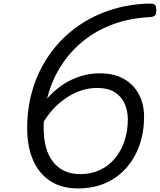

<svg xmlns="http://www.w3.org/2000/svg" viewBox="-20 -1034 894 1074"><path d="M416 20Q323 20 259.5 -22.5Q196 -65 164 -140.5Q132 -216 132 -316Q132 -432 163 -535Q194 -638 253.5 -724Q313 -810 396.5 -873.5Q480 -937 584.5 -973.5Q689 -1010 810 -1014Q829 -1015 841 -1010.5Q853 -1006 854 -983Q856 -956 847 -947.5Q838 -939 813 -938Q703 -932 611.5 -898Q520 -864 448 -806.5Q376 -749 326 -673Q276 -597 250 -507Q224 -417 224 -319Q224 -259 237 -211Q250 -163 276 -129.5Q302 -96 340.5 -78Q379 -60 429 -60Q490 -60 539 -83Q588 -106 622.5 -147.5Q657 -189 676 -244.5Q695 -300 695 -365Q695 -416 676.5 -456Q658 -496 620.5 -519Q583 -542 524 -542Q482 -542 443 -530.5Q404 -519 369 -498Q334 -477 304 -450Q274 -423 250.5 -391.5Q227 -360 210 -328L185 -402Q216 -454 254.5 -495Q293 -536 338 -564.5Q383 -593 433.5 -608.5Q484 -624 540 -624Q600 -624 646 -605.5Q692 -587 723 -554Q754 -521 770 -477Q786 -433 786 -382Q786 -295 760 -221.5Q734 -148 686 -94Q638 -40 570 -10Q502 20 416 20Z"/></svg>

Font: Playwrite BE VLG
Style: Regular
Weight: 400
Designer: Veronika Burian, José Scaglione
Foundry: TypeTogether
Version: Version 1.002